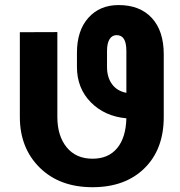

<svg xmlns="http://www.w3.org/2000/svg" viewBox="-20 -741 722 770"><path d="M351.1 -104.5Q414.6 -104.5 449.7 -146.7Q484.9 -189 486.8 -266.6Q399.9 -274.4 344.2 -330.8Q288.6 -387.2 288.6 -472.7V-529.3Q288.6 -618.2 334.2 -669.4Q379.9 -720.7 455.6 -720.7Q541 -720.7 588.9 -668.9Q636.7 -617.2 636.7 -522.9V-272Q636.7 -142.1 559.3 -66.2Q481.9 9.8 351.1 9.8Q218.8 9.8 139.2 -68.8Q59.6 -147.5 59.6 -272V-611.8L210 -612.3V-272Q210 -196.3 247.3 -150.4Q284.7 -104.5 351.1 -104.5ZM409.2 -471.7Q409.2 -431.2 429.2 -403.6Q449.2 -376 486.8 -368.7V-536.1Q486.8 -568.8 477.1 -584.5Q467.3 -600.1 447.8 -600.1Q429.7 -600.1 419.4 -584Q409.2 -567.9 409.2 -536.1Z"/></svg>

Font: Roboto Web
Style: Bold
Weight: 700
Designer: Google
Version: Version 1.200310; 2013